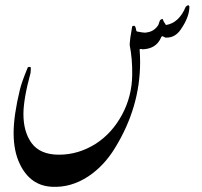

<svg xmlns="http://www.w3.org/2000/svg" viewBox="-20 -591 776 736"><path d="M597.2 -446.8Q579.1 -403.8 525.9 -401.9Q522 -404.8 515.1 -401.9Q517.1 -377 517.1 -353Q517.1 -180.2 420.9 -23.9Q378.9 44.9 318.8 85Q252 128.9 179.2 125Q96.2 121.1 56.2 38.1Q32.2 -11.2 32.2 -81.1Q32.2 -147.9 56.2 -247.1Q63 -275.9 85.9 -331.1Q86.9 -335.9 97.2 -334Q99.1 -330.1 97.2 -312Q69.8 -210.9 69.8 -153.8Q69.8 -86.9 100.1 -43.9Q132.8 2 206.1 2Q280.8 2 347.2 -40Q409.2 -80.1 447.5 -150.6Q485.8 -221.2 486.8 -304.2Q487.8 -363.8 477.1 -418.9Q478 -442.9 486.8 -490.2Q490.2 -492.2 495.1 -492.2Q500 -488.8 501 -480Q502 -471.2 505.4 -470.2Q508.8 -469.2 524.9 -466.8Q537.1 -464.8 543 -466.8Q570.8 -470.2 586.9 -495.1Q588.9 -502 592 -510Q595.2 -518.1 604 -518.1Q606 -508.8 616.2 -495.1Q666 -502.9 691.9 -564.9Q703.1 -576.2 706.1 -565.9Q706.1 -525.9 672.9 -478Q651.9 -446.8 618.2 -446.8Q615.2 -445.8 609.6 -449Q604 -452.1 602.1 -452.1Q599.1 -452.1 597.2 -446.8Z"/></svg>

Font: Jameel Khushkhati
Style: Regular
Weight: 400
Version: Version 3.5